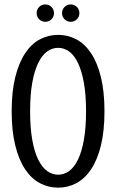

<svg xmlns="http://www.w3.org/2000/svg" viewBox="-20 -842 529 875"><path d="M456.1 -335Q456.1 -244.6 439.9 -179Q423.8 -113.3 395.3 -70.6Q366.7 -27.8 328.1 -7.3Q289.6 13.2 245.1 13.2Q200.2 13.2 161.6 -7.3Q123 -27.8 94.5 -70.6Q65.9 -113.3 49.6 -179Q33.2 -244.6 33.2 -335Q33.2 -424.8 49.6 -490.5Q65.9 -556.2 94.5 -599.1Q123 -642.1 161.6 -662.6Q200.2 -683.1 245.1 -683.1Q289.6 -683.1 328.1 -662.6Q366.7 -642.1 395.3 -599.1Q423.8 -556.2 439.9 -490.5Q456.1 -424.8 456.1 -335ZM372.1 -335Q372.1 -410.2 362.3 -464.8Q352.5 -519.5 335.4 -554.9Q318.4 -590.3 295.2 -607.2Q272 -624 245.1 -624Q217.8 -624 194.6 -607.2Q171.4 -590.3 154.1 -554.9Q136.7 -519.5 127 -464.8Q117.2 -410.2 117.2 -335Q117.2 -259.3 127 -204.6Q136.7 -149.9 154.1 -114.7Q171.4 -79.6 194.6 -62.7Q217.8 -45.9 245.1 -45.9Q272 -45.9 295.2 -62.7Q318.4 -79.6 335.4 -114.7Q352.5 -149.9 362.3 -204.6Q372.1 -259.3 372.1 -335ZM147 -782.2Q147 -798.8 158.4 -810.3Q169.9 -821.8 186.5 -821.8Q203.1 -821.8 214.6 -810.3Q226.1 -798.8 226.1 -782.2Q226.1 -765.6 214.6 -754.2Q203.1 -742.7 186.5 -742.7Q169.9 -742.7 158.4 -754.2Q147 -765.6 147 -782.2ZM262.7 -782.2Q262.7 -798.8 274.2 -810.3Q285.6 -821.8 302.2 -821.8Q318.8 -821.8 330.3 -810.3Q341.8 -798.8 341.8 -782.2Q341.8 -765.6 330.3 -754.2Q318.8 -742.7 302.2 -742.7Q285.6 -742.7 274.2 -754.2Q262.7 -765.6 262.7 -782.2Z"/></svg>

Font: Crushed
Style: Regular
Weight: 400
Width: 3
Designer: Astigmatic (AOETI)
Foundry: Astigmatic (AOETI)
Version: Version 001.000